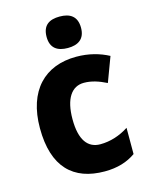

<svg xmlns="http://www.w3.org/2000/svg" viewBox="-117 -842 720 926"><g transform="rotate(-15 243.0 -379.0)"><path d="M272 -768C221 -768 186 -748 186 -689C186 -632 221 -611 272 -611C322 -611 358 -632 358 -689C358 -747 323 -768 272 -768ZM290 10C354 10 404 -6 445 -35V-166C402 -138 353 -122 303 -122C241 -122 204 -169 204 -273C204 -376 241 -429 302 -429C340 -429 376 -417 414 -398L460 -521C415 -545 361 -560 299 -560C141 -560 41 -459 41 -272C41 -77 134 10 290 10Z"/></g></svg>

Font: Noto Sans Myanmar UI SemiCondensed ExtraBold
Style: Regular
Weight: 800
Width: 4
Designer: Monotype Design Team
Foundry: Monotype Imaging Inc.
Version: Version 2.103